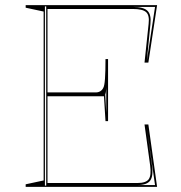

<svg xmlns="http://www.w3.org/2000/svg" viewBox="-20 -728 707 748"><path d="M80 0V-10L150 -25V-683L80 -698V-708H592L558 -484H543L559 -635Q563 -668 549.5 -680.5Q536 -693 498 -693H165V-368H354Q363 -368 370.5 -372.5Q378 -377 382 -385Q387 -393 389 -421Q391 -449 391 -498H401V-256H391L385 -353H165V-15H515Q549 -15 559.5 -30Q570 -45 565 -83L543 -243H558L592 0ZM155 -5H160V-703H155ZM390 -360 394 -288V-388Q394 -384 393.5 -379Q393 -374 392.5 -369.5Q392 -365 390 -360ZM515 -7H584L551 -236L572 -84Q578 -43 565.5 -25Q553 -7 515 -7ZM552 -491 584 -701H498Q539 -701 554.5 -686Q570 -671 566 -634Z"/></svg>

Font: Kalnia Glaze Thin
Style: Regular
Weight: 100
Designer: Frida Medrano
Foundry: Frida Medrano
Version: Version 1.110